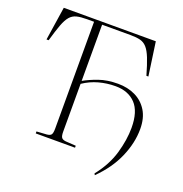

<svg xmlns="http://www.w3.org/2000/svg" viewBox="-146 -859 1047 1098"><g transform="rotate(20 377.0 -310.5)"><path d="M550 109 545 100Q607 22 631 -61Q655 -144 655 -217Q655 -316 610.5 -363Q566 -410 488 -410Q436 -410 387 -396.5Q338 -383 295 -354V-64Q295 -37 302 -27.5Q309 -18 328 -16L390 -12V0H151V-12L213 -16Q233 -18 239.5 -27.5Q246 -37 246 -64V-714H203Q165 -714 141 -708Q117 -702 100.5 -683Q84 -664 70 -626.5Q56 -589 38 -526H25L56 -730H616L645 -526H633Q615 -589 600 -626.5Q585 -664 568 -683Q551 -702 527.5 -708Q504 -714 468 -714H295V-372Q330 -392 380.5 -410Q431 -428 497 -428Q556 -428 602.5 -405.5Q649 -383 676.5 -338.5Q704 -294 704 -227Q704 -143 666 -55.5Q628 32 550 109Z"/></g></svg>

Font: Display Extralight
Style: Regular
Weight: 200
Designer: Latin by Veronika Burian and Jose Scaglione. Greek by Irene Vlachou. Cyrillic by Vera Evstafieva.
Foundry: TypeTogether
Version: Version 3.002